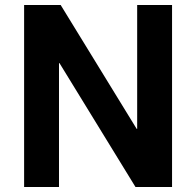

<svg xmlns="http://www.w3.org/2000/svg" viewBox="-20 -750 787 770"><path d="M76.7 0V-730H223.3L528.1 -233.2H530.1V-730H670V0H523.4L218.6 -496.8H216.6V0Z"/></svg>

Font: M PLUS 2 Thin
Style: Regular
Weight: 100
Designer: Coji Morishita
Foundry: UNDERFOREST DESIGN
Version: Version 1.001